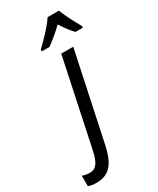

<svg xmlns="http://www.w3.org/2000/svg" viewBox="-376 -838 946 1150"><g transform="rotate(-30 97.5 -263.0)"><path d="M38 -618V-606H91C123 -629 162 -661 201 -698C224 -662 249 -628 271 -606H322V-618C300 -656 265 -720 249 -766H170C142 -720 77 -656 38 -618ZM-69 240C28 240 65 171 87 67L215 -536H132L6 60C-10 137 -33 168 -75 168C-94 168 -113 164 -127 159V231C-112 237 -92 240 -69 240Z"/></g></svg>

Font: Noto Sans SemiCondensed
Style: Italic
Weight: 400
Width: 4
Italic angle: -12°
Designer: Monotype Design Team
Foundry: Monotype Imaging Inc.
Version: Version 2.013